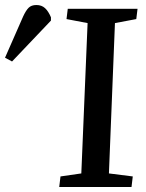

<svg xmlns="http://www.w3.org/2000/svg" viewBox="-190 -745 583 765"><path d="M159 -653 75 -669 80 -710H358L353 -669L268 -653L244 -54L339 -42L334 0H46L51 -42L134 -54ZM-142 -500 -170 -515 -98 -679Q-87 -703 -76 -714Q-65 -725 -45 -725Q-24 -725 -10.5 -712.5Q3 -700 13 -676V-663Z"/></svg>

Font: Literata 36pt Medium
Style: Italic
Weight: 500
Italic angle: -2°
Designer: Latin by Veronika Burian and Jose Scaglione. Greek by Irene Vlachou. Cyrillic by Vera Evstafieva
Foundry: TypeTogether
Version: Version 3.002